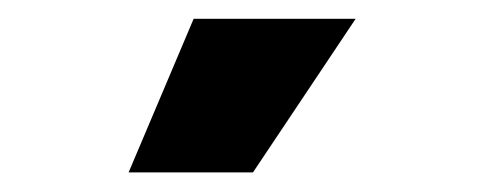

<svg xmlns="http://www.w3.org/2000/svg" viewBox="-20 -792 502 199"><path d="M113.3 -613.3 180.7 -772.5H348.6L242.2 -613.3Z"/></svg>

Font: Inter Tight Black
Style: Regular
Weight: 900
Designer: Rasmus Andersson
Foundry: rsms
Version: Version 3.004; ttfautohint (v1.8.4.7-5d5b)